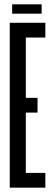

<svg xmlns="http://www.w3.org/2000/svg" viewBox="-20 -865 247 885"><path d="M36 -802V-845H172V-802ZM25 0V-760H189V-692H99V-414H153V-346H99V-68H189V0Z"/></svg>

Font: Commune Nuit Debout
Style: Regular
Weight: 400
Designer: Sébastien Marchal
Foundry: Sébastien Marchal
Version: Version 1.003;PS 1.3;hotconv 1.0.88;makeotf.lib2.5.647800